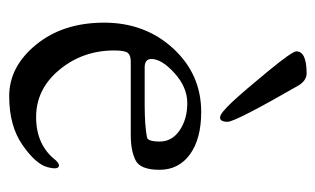

<svg xmlns="http://www.w3.org/2000/svg" viewBox="-158 -532 703 428"><g transform="rotate(90 194.0 -317.5)"><path d="M170 -631Q251 -490 251 -473Q251 -456 241.5 -456Q232 -456 206.5 -483.5Q181 -511 137.5 -564Q94 -617 94 -626Q94 -649 143 -649Q159 -649 170 -631ZM229 -414Q289 -414 323.5 -389Q358 -364 358 -321Q358 -278 336.5 -267.5Q315 -257 281 -257H117Q103 -257 97.5 -250.5Q92 -244 92 -220Q92 -150 135 -98Q178 -46 240.5 -46Q303 -46 337 -90Q344 -97 348 -97Q359 -97 352 -71Q345 -45 302.5 -15.5Q260 14 194 14Q128 14 79 -46Q30 -106 30 -197.5Q30 -289 87.5 -351.5Q145 -414 229 -414ZM111 -303Q111 -288 130 -288H212Q259 -288 285 -293Q295 -294 295 -321.5Q295 -349 270 -366Q245 -383 209.5 -383Q174 -383 142.5 -354.5Q111 -326 111 -303Z"/></g></svg>

Font: EB Garamond
Style: Regular
Weight: 400
Version: Version 0.012